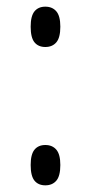

<svg xmlns="http://www.w3.org/2000/svg" viewBox="-20 -550 280 576"><path d="M116 -409Q95 -409 83.5 -423Q72 -437 72 -470Q72 -502 83.5 -516Q95 -530 116 -530Q137 -530 149 -516Q161 -502 161 -470Q161 -437 149 -423Q137 -409 116 -409ZM116 6Q95 6 83.5 -8Q72 -22 72 -55Q72 -87 83.5 -101Q95 -115 116 -115Q137 -115 149 -101Q161 -87 161 -55Q161 -22 149 -8Q137 6 116 6Z"/></svg>

Font: Noto Serif Display Condensed
Style: Regular
Weight: 400
Width: 3
Designer: Monotype Design Team
Foundry: Monotype Imaging Inc.
Version: Version 2.009